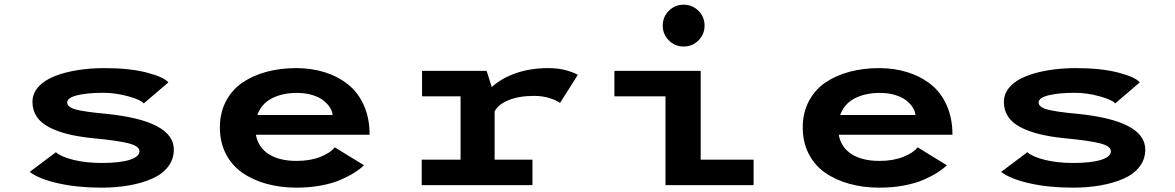

<svg xmlns="http://www.w3.org/2000/svg" viewBox="-20 -810 5140 840"><path d="M423 11Q319 11 234.5 -8Q150 -27 110 -58L224.5 -144Q248 -123.5 302.8 -110.2Q357.5 -97 425 -97Q503 -97 546.5 -110.5Q590 -124 590 -148.5Q590 -170.5 543.2 -182.8Q496.5 -195 384.5 -205.5Q322 -212 275.2 -223.8Q228.5 -235.5 193.2 -254.2Q158 -273 140 -300.5Q122 -328 122 -364Q122 -401.5 148.5 -430.5Q175 -459.5 219.8 -477Q264.5 -494.5 319.8 -503.2Q375 -512 436.5 -512Q547.5 -512 622.2 -492.5Q697 -473 716.5 -449.5L609 -357.5Q596 -373.5 540.5 -388.8Q485 -404 432 -404Q362 -404 318 -393.2Q274 -382.5 274 -361.5Q274 -341 312.5 -330.8Q351 -320.5 444.5 -312Q740.5 -282 740.5 -155.5Q740.5 -113 715 -80.2Q689.5 -47.5 644.8 -28Q600 -8.5 544.2 1.2Q488.5 11 423 11Z M1572.5 -87Q1555.5 -70.5 1531.2 -55Q1507 -39.5 1471.2 -23.8Q1435.5 -8 1385.2 1.5Q1335 11 1278 11Q1207 11 1146.2 -5.8Q1085.5 -22.5 1039.8 -54.5Q994 -86.5 968 -137.2Q942 -188 942 -252.5Q942 -316.5 968.5 -367Q995 -417.5 1041 -448.8Q1087 -480 1146.8 -496Q1206.5 -512 1276 -512Q1343 -512 1400.5 -494Q1458 -476 1502.2 -441Q1546.5 -406 1571.8 -349.5Q1597 -293 1597 -220.5H1099.5Q1109.5 -165 1156 -135.5Q1202.5 -106 1278 -106Q1337 -106 1381.2 -123.5Q1425.5 -141 1444.5 -165.5ZM1279.5 -403.5Q1215 -403.5 1169 -379.5Q1123 -355.5 1106 -307H1435Q1434 -322.5 1424.2 -338.5Q1414.5 -354.5 1396.2 -369.5Q1378 -384.5 1347.5 -394Q1317 -403.5 1279.5 -403.5Z M2144 -111.5H2309.5V0H1825V-111.5H1995V-388.5H1826.5V-500H2109L2131.5 -429Q2173 -467.5 2236.8 -489.8Q2300.5 -512 2377.5 -512Q2424.5 -512 2459.5 -501.8Q2494.5 -491.5 2508 -482.5L2430 -359.5Q2419.5 -369 2387.2 -379.8Q2355 -390.5 2317 -390.5Q2250 -390.5 2205 -371.8Q2160 -353 2144 -323Z M3035.8 -633.2Q3009 -606.5 2971 -606.5Q2933 -606.5 2906.2 -633.2Q2879.5 -660 2879.5 -698Q2879.5 -736 2906.2 -762.8Q2933 -789.5 2971 -789.5Q3009 -789.5 3035.8 -762.8Q3062.5 -736 3062.5 -698Q3062.5 -660 3035.8 -633.2ZM3045.5 -111.5H3277V0H2891.5V-388.5H2668V-500H3045.5Z M4122.5 -87Q4105.5 -70.5 4081.2 -55Q4057 -39.5 4021.2 -23.8Q3985.5 -8 3935.2 1.5Q3885 11 3828 11Q3757 11 3696.2 -5.8Q3635.5 -22.5 3589.8 -54.5Q3544 -86.5 3518 -137.2Q3492 -188 3492 -252.5Q3492 -316.5 3518.5 -367Q3545 -417.5 3591 -448.8Q3637 -480 3696.8 -496Q3756.5 -512 3826 -512Q3893 -512 3950.5 -494Q4008 -476 4052.2 -441Q4096.5 -406 4121.8 -349.5Q4147 -293 4147 -220.5H3649.5Q3659.5 -165 3706 -135.5Q3752.5 -106 3828 -106Q3887 -106 3931.2 -123.5Q3975.5 -141 3994.5 -165.5ZM3829.5 -403.5Q3765 -403.5 3719 -379.5Q3673 -355.5 3656 -307H3985Q3984 -322.5 3974.2 -338.5Q3964.5 -354.5 3946.2 -369.5Q3928 -384.5 3897.5 -394Q3867 -403.5 3829.5 -403.5Z M4673 11Q4569 11 4484.5 -8Q4400 -27 4360 -58L4474.5 -144Q4498 -123.5 4552.8 -110.2Q4607.5 -97 4675 -97Q4753 -97 4796.5 -110.5Q4840 -124 4840 -148.5Q4840 -170.5 4793.2 -182.8Q4746.5 -195 4634.5 -205.5Q4572 -212 4525.2 -223.8Q4478.5 -235.5 4443.2 -254.2Q4408 -273 4390 -300.5Q4372 -328 4372 -364Q4372 -401.5 4398.5 -430.5Q4425 -459.5 4469.8 -477Q4514.5 -494.5 4569.8 -503.2Q4625 -512 4686.5 -512Q4797.5 -512 4872.2 -492.5Q4947 -473 4966.5 -449.5L4859 -357.5Q4846 -373.5 4790.5 -388.8Q4735 -404 4682 -404Q4612 -404 4568 -393.2Q4524 -382.5 4524 -361.5Q4524 -341 4562.5 -330.8Q4601 -320.5 4694.5 -312Q4990.5 -282 4990.5 -155.5Q4990.5 -113 4965 -80.2Q4939.5 -47.5 4894.8 -28Q4850 -8.5 4794.2 1.2Q4738.5 11 4673 11Z"/></svg>

Font: League Mono Wide SemiBold
Style: Regular
Weight: 600
Width: 8
Designer: Tyler Finck
Foundry: The League of Moveable Type / Tyler Finck
Version: Version 2.210